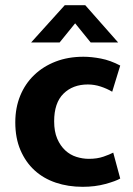

<svg xmlns="http://www.w3.org/2000/svg" viewBox="-20 -710 514 741"><path d="M323 -97Q355 -97 379.5 -105.5Q404 -114 417 -121L444 -21Q427 -11 387 0Q347 11 299 11Q243 11 195.5 -5Q148 -21 113.5 -52.5Q79 -84 59 -130.5Q39 -177 39 -238Q39 -294 58 -340.5Q77 -387 112 -420.5Q147 -454 195 -472.5Q243 -491 302 -491Q333 -491 369.5 -484Q406 -477 444 -457L413 -356Q393 -368 368.5 -376Q344 -384 319 -384Q261 -384 225 -348.5Q189 -313 189 -242Q189 -202 201 -174.5Q213 -147 232 -129.5Q251 -112 275 -104.5Q299 -97 323 -97ZM436 -546H330L270 -620L210 -546H100L230 -690H309Z"/></svg>

Font: Mukta ExtraBold
Style: Regular
Weight: 800
Designer: Girish Dalvi and Yashodeep Gholap
Foundry: Ek Type
Version: Version 2.538;PS 1.002;hotconv 16.6.51;makeotf.lib2.5.65220;